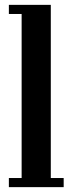

<svg xmlns="http://www.w3.org/2000/svg" viewBox="-20 -770 298 790"><path d="M16.5 0V-37.5H69V-712.5H16.5V-750H189V-37.5H242V0Z"/></svg>

Font: Imbue 10pt
Style: Bold
Weight: 700
Designer: Tyler Finck
Foundry: Etcetera Type Company
Version: Version 1.102; ttfautohint (v1.8.3)